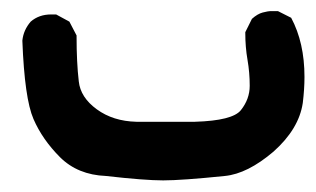

<svg xmlns="http://www.w3.org/2000/svg" viewBox="-20 -130 558 339"><path d="M70.3 -104.5Q73.2 -104.5 79.1 -104.5L102.5 -91.8L115.2 -67.4V-65.4Q115.2 -19.5 119.1 13.7Q122.1 42 150.9 63Q179.7 84 220.7 85Q238.3 85 251 85Q291 85 324.2 85Q390.6 83 405.3 64.5Q420.9 44.9 420.9 21.5Q420.9 -2 417 -24.4Q413.1 -46.9 413.1 -71.3V-73.2L424.8 -96.7Q434.6 -105.5 443.8 -107.9Q453.1 -110.4 459 -110.4Q464.8 -110.4 470.7 -110.4L494.1 -98.6Q517.6 -54.7 517.6 5.9Q517.6 27.3 514.6 51.8Q507.8 97.7 462.9 137.7Q417 176.8 377 180.7Q300.8 188.5 268.1 188.5Q235.4 188.5 167 180.7Q117.2 178.7 85.9 147.5Q54.7 116.2 39.1 80.1Q23.4 43.9 19.5 -57.6Q19.5 -57.6 19.5 -58.6Q21.5 -77.1 34.2 -91.8Q48.8 -104.5 70.3 -104.5Z"/></svg>

Font: JasonHandwriting2
Style: SemiBold
Weight: 600
Version: Version 1.04.7